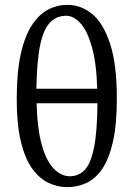

<svg xmlns="http://www.w3.org/2000/svg" viewBox="-20 -759 551 792"><path d="M257 13Q217 13 179.5 -5Q142 -23 112.5 -64Q83 -105 66 -175.5Q49 -246 49 -351Q49 -461 65.5 -535.5Q82 -610 111.5 -655Q141 -700 178.5 -719.5Q216 -739 258 -739Q314 -739 360 -701.5Q406 -664 434 -579Q462 -494 462 -353Q462 -244 445.5 -172.5Q429 -101 400.5 -60.5Q372 -20 335 -3.5Q298 13 257 13ZM253 -694Q215 -694 188 -668Q161 -642 146.5 -577Q132 -512 130 -393H381Q378 -499 359 -565.5Q340 -632 312 -663Q284 -694 253 -694ZM268 -32Q304 -32 329 -57.5Q354 -83 367.5 -148.5Q381 -214 382 -333H131Q134 -225 153 -159Q172 -93 202.5 -62.5Q233 -32 268 -32Z"/></svg>

Font: Source Serif Pro
Style: Regular
Weight: 400
Designer: Frank Grießhammer
Foundry: Adobe Systems Incorporated
Version: Version 3.001;hotconv 1.0.111;makeotfexe 2.5.65597